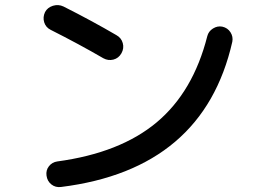

<svg xmlns="http://www.w3.org/2000/svg" viewBox="-20 -742 1040 772"><path d="M183.6 -622.1Q164.1 -631.8 157.7 -652.3Q151.4 -672.9 161.1 -693.4Q170.9 -711.9 192.9 -718.8Q214.8 -725.6 235.4 -715.8Q351.6 -657.2 448.2 -600.6Q467.8 -589.8 473.6 -568.8Q479.5 -547.9 468.3 -527.8Q457 -507.8 436 -502.4Q415 -497.1 395.5 -507.8Q297.9 -564.5 183.6 -622.1ZM874 -634.8Q895.5 -629.9 906.7 -612.3Q918 -594.7 914.1 -574.2Q797.9 -61.5 225.6 9.8Q203.1 12.7 186.5 -0.5Q169.9 -13.7 167 -36.1Q164.1 -57.6 176.8 -73.7Q189.5 -89.8 210 -92.8Q462.9 -127 609.9 -250Q756.8 -373 813.5 -596.7Q818.4 -616.2 836.4 -627.4Q854.5 -638.7 874 -634.8Z"/></svg>

Font: Rounded Mgen+ 1mn medium
Style: Regular
Weight: 500
Designer: [Source Han Sans]
Ryoko NISHIZUKA  (kana & ideographs); Paul D. Hunt (Latin, Greek & Cyrillic); Wenlong ZHANG  (bopomofo
Version: Version 1.059.20150602